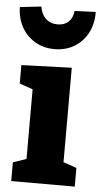

<svg xmlns="http://www.w3.org/2000/svg" viewBox="-61 -843 460 879"><g transform="rotate(5 169.0 -404.0)"><path d="M317 -86V0H25V-86L86 -107V-427L25 -448V-533L256 -541V-107ZM169 -619Q119 -619 80 -642Q41 -665 18.5 -705Q-4 -745 -5 -797L93 -808Q98 -773 119.5 -753Q141 -733 174 -733Q205 -733 224 -751Q243 -769 246 -801L343 -805Q344 -751 322 -709Q300 -667 260.5 -643Q221 -619 169 -619Z"/></g></svg>

Font: Bitter ExtraBold
Style: Regular
Weight: 800
Designer: Sol Matas, and Bitter project Authors
Foundry: Sol Matas
Version: Version 2.001